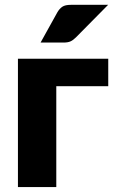

<svg xmlns="http://www.w3.org/2000/svg" viewBox="-20 -756 468 776"><path d="M52.5 0ZM417.5 -518.5V-407.5H207.5V0H52.5V-518.5ZM417 -736.5 287 -605Q275.5 -593.5 265 -588.8Q254.5 -584 237 -584H144L212 -706.5Q220.5 -721 232 -728.8Q243.5 -736.5 267 -736.5Z"/></svg>

Font: Lato Black
Style: Regular
Weight: 900
Designer: Lukasz Dziedzic
Foundry: tyPoland Lukasz Dziedzic
Version: Version 2.007; 2014-02-27